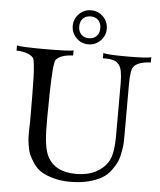

<svg xmlns="http://www.w3.org/2000/svg" viewBox="-61 -968 864 1034"><g transform="rotate(5 371.0 -451.0)"><path d="M734 -664Q664 -661 642 -632Q627 -612 627 -539V-265Q627 -239 626.5 -222.5Q626 -206 620.5 -173.5Q615 -141 605.5 -119Q596 -97 576.5 -70Q557 -43 529 -26Q501 -9 457 2.5Q413 14 357 14Q306 14 265.5 2.5Q225 -9 200 -24.5Q175 -40 157 -66.5Q139 -93 130.5 -113Q122 -133 117.5 -163.5Q113 -194 113 -206.5Q113 -219 113 -241Q113 -247 113 -250L114 -284Q114 -317 114 -353.5Q114 -390 113.5 -439Q113 -488 112 -527Q111 -566 107.5 -596.5Q104 -627 100 -633Q76 -662 8 -665V-693Q25 -686 159 -686Q297 -686 314 -693V-665Q245 -662 222 -633Q209 -616 206 -454Q203 -292 205 -243Q208 -155 228 -114Q268 -31 386 -31Q446 -31 490 -53.5Q534 -76 557 -114Q582 -155 582 -257V-539Q582 -612 564 -636Q557 -645 549 -651Q541 -657 529.5 -659.5Q518 -662 511.5 -663Q505 -664 491 -664Q477 -664 475 -664V-693Q494 -685 601 -685Q717 -685 734 -693ZM455 -889Q482 -862 482 -824Q482 -786 455 -759Q428 -732 390 -732Q352 -732 325 -759Q298 -786 298 -824Q298 -862 325 -889Q352 -916 390 -916Q428 -916 455 -889ZM431.5 -781Q447 -797 447 -824Q447 -851 431.5 -867Q416 -883 390 -883Q364 -883 348.5 -867Q333 -851 333 -824Q333 -797 348.5 -781Q364 -765 390 -765Q416 -765 431.5 -781Z"/></g></svg>

Font: GFS Artemisia
Style: Regular
Weight: 400
Designer: Takis Katsoulidis and George D. Matthiopoulos
Foundry: Takis Katsoulidis and George D. Matthiopoulos
Version: Version 1.0